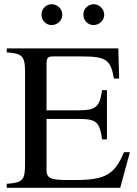

<svg xmlns="http://www.w3.org/2000/svg" viewBox="-20 -892 651 912"><path d="M475 -822C475 -849 452 -872 425 -872C398 -872 376 -850 376 -823C376 -795 397 -773 424 -773C452 -773 475 -795 475 -822ZM276 -822C276 -849 253 -872 226 -872C199 -872 177 -850 177 -823C177 -795 198 -773 225 -773C253 -773 276 -795 276 -822ZM597 -169H569C524 -63 481 -37 338 -37H302C228 -37 201 -42 201 -84V-327H352C438 -327 453 -314 465 -230H488V-464H465C453 -385 438 -368 352 -368H201V-588C201 -620 208 -624 236 -624H367C483 -624 506 -609 521 -519H546L542 -662H12V-643C87 -639 99 -624 99 -550V-114C99 -37 89 -24 12 -19V0H551Z"/></svg>

Font: STIXGeneral
Style: Regular
Weight: 400
Designer: MicroPress Inc., with final additions and corrections provided by Coen Hoffman, Elsevier (retired)
Version: Version 1.1.0